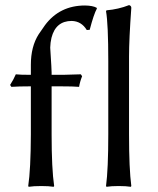

<svg xmlns="http://www.w3.org/2000/svg" viewBox="-20 -718 608 741"><path d="M397.9 -200.2V-481.9Q397.9 -625 389.2 -674.8L391.1 -678.2Q437 -682.1 478 -698.2Q486.3 -696.3 486.8 -688Q478 -565.9 478 -500V-200.2Q478 -65.9 486.8 0L484.9 2.9Q466.8 0 438 0Q409.2 0 391.1 2.9L389.2 0Q397.9 -65.4 397.9 -200.2ZM99.1 -429.2V-467.8Q99.1 -538.6 129.4 -585.9Q137.2 -598.1 153.8 -621.1Q210.4 -696.8 308.1 -696.8Q338.4 -696.3 353 -688L354 -685.1Q341.8 -663.1 326.2 -603L314.9 -602.1Q294.4 -636.2 256.8 -637.2Q195.3 -637.2 178.7 -572.3Q174.3 -553.7 173.8 -534.2Q173.8 -526.9 175.8 -501.5Q178.7 -459 179.2 -438V-429.2H222.2Q241.7 -429.2 292 -431.2L296.9 -423.8Q288.6 -403.3 285.2 -382.8Q264.2 -384.8 212.9 -384.8H179.2V-199.2Q179.2 -66.9 189 0L187 2.9Q168.9 0 139.2 0Q109.4 0 90.8 2.9L88.9 0Q98.6 -64 99.1 -199.2V-384.8H98.1Q52.2 -384.8 23.9 -382.8L19 -390.1Q33.2 -412.6 41 -431.2Q56.6 -429.2 99.1 -429.2Z"/></svg>

Font: Linux Biolinum Capitals O
Style: Small Caps
Weight: 400
Designer: Philipp H. Poll
Foundry: Philipp H. Poll
Version: Version 1.0.4